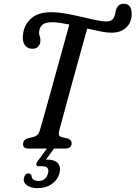

<svg xmlns="http://www.w3.org/2000/svg" viewBox="-20 -772 705 998"><path d="M287.5 -91.5Q284 -75.5 287 -69Q290 -62.5 299.5 -59.5L331.5 -52.5Q352.5 -45 352.5 -28Q352.5 -13.5 343.5 -6.8Q334.5 0 320.5 0H126Q99 0 100 -24Q100.5 -45 125 -53.5L151.5 -59.5Q168.5 -64 176.5 -73.2Q184.5 -82.5 190 -104.5Q196.5 -127 210.5 -176.2Q224.5 -225.5 242 -289.2Q259.5 -353 278.2 -420.2Q297 -487.5 313.2 -546.5Q329.5 -605.5 340.5 -644.5Q315 -649.5 292.2 -653Q269.5 -656.5 252 -656.5Q214 -656.5 198.8 -641.8Q183.5 -627 183 -601Q183 -592 186.8 -582.8Q190.5 -573.5 190 -560.5Q189.5 -543 179.5 -530.8Q169.5 -518.5 148.5 -518.5Q125.5 -518.5 111.8 -534Q98 -549.5 98.5 -578.5Q100 -635 137 -671.8Q174 -708.5 245.5 -708.5Q281 -708.5 322 -701.2Q363 -694 403.2 -684.5Q443.5 -675 477.2 -667.8Q511 -660.5 532 -660.5Q550.5 -660.5 560.2 -667.2Q570 -674 574.5 -687Q578.5 -696 579 -702.2Q579.5 -708.5 581.5 -714.5Q585.5 -732 595.2 -742.2Q605 -752.5 624.5 -752.5Q643 -752.5 654 -739Q665 -725.5 664.5 -697.5Q664 -655 635.8 -628.5Q607.5 -602 558.5 -602Q536 -602 503.2 -608.5Q470.5 -615 433.5 -623.5Q421.5 -580.5 404.5 -519.8Q387.5 -459 369.2 -392.5Q351 -326 334.2 -264.5Q317.5 -203 305 -156.8Q292.5 -110.5 287.5 -91.5ZM230 -8H266.5L218.5 58Q222 57.5 225.5 57.5Q263.5 57.5 280.5 76.2Q297.5 95 289 128.5Q279.5 163.5 249 184.8Q218.5 206 175.5 206Q138.5 206 118.5 190Q98.5 174 105 151Q110.5 129.5 127.5 129.5Q139 129.5 144 141.5Q145 156.5 155.2 162.5Q165.5 168.5 180 168.5Q219 168.5 229.5 129Q239.5 92 198 92H182Q170 92 169 84Q168 76 176 65.5Z"/></svg>

Font: Fraunces 144pt S100
Style: Italic
Weight: 400
Italic angle: -16°
Version: Version 1.000; ttfautohint (v1.8.3)